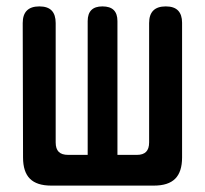

<svg xmlns="http://www.w3.org/2000/svg" viewBox="-20 -580 640 600"><path d="M140 0Q95 0 73.5 -21.5Q52 -43 52 -88L51 -508Q51 -534 64 -547Q77 -560 103 -560Q129 -560 141.5 -547Q154 -534 154 -508V-135Q154 -115 163.5 -105.5Q173 -96 193 -96H254V-514Q254 -537 265.5 -548.5Q277 -560 300 -560Q324 -560 335.5 -548.5Q347 -537 347 -514V-96H408Q427 -96 436.5 -105.5Q446 -115 446 -135V-508Q446 -534 459 -547Q472 -560 498 -560Q524 -560 536.5 -547Q549 -534 549 -509V-88Q549 -43 527.5 -21.5Q506 0 461 0Z"/></svg>

Font: Maple Mono SemiBold
Style: Regular
Weight: 600
Monospace: yes
Designer: subframe7536
Version: Version 7.000